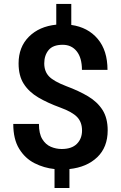

<svg xmlns="http://www.w3.org/2000/svg" viewBox="-20 -844 611 968"><path d="M393.6 -186Q393.6 -228 368.9 -253.9Q344.2 -279.8 283.7 -301.8Q220.7 -324.7 173.3 -352.5Q126 -380.4 99.9 -421.1Q73.7 -461.9 73.7 -524.4Q73.7 -606.9 125.7 -658.9Q177.7 -710.9 263.7 -719.7V-824.2H339.4V-718.3Q423.3 -706.5 472.7 -647.9Q522 -589.4 522 -491.7H393.1Q393.1 -552.2 366.9 -585.2Q340.8 -618.2 295.9 -618.2Q247.1 -618.2 225.1 -591.6Q203.1 -564.9 203.1 -524.4Q203.1 -484.4 226.8 -459.2Q250.5 -434.1 314 -409.7Q377.4 -386.2 424.3 -358.2Q471.2 -330.1 497.1 -289.3Q522.9 -248.5 522.9 -187Q522.9 -101.6 470.2 -51.3Q417.5 -1 330.1 8.3V104H254.9V8.3Q201.7 2.9 154.1 -21.2Q106.4 -45.4 76.7 -93.8Q46.9 -142.1 46.9 -219.2H176.3Q176.3 -170.4 193.1 -142.8Q210 -115.2 236.3 -104Q262.7 -92.8 291 -92.8Q341.8 -92.8 367.7 -118.9Q393.6 -145 393.6 -186Z"/></svg>

Font: Vazirmatn FD SemiBold
Style: Regular
Weight: 600
Designer: Saber Rastikerdar
Foundry: Saber Rastikerdar
Version: Version 33.001